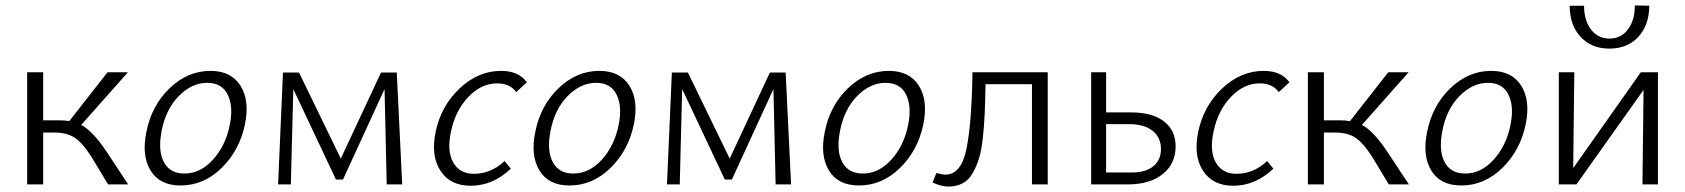

<svg xmlns="http://www.w3.org/2000/svg" viewBox="-20 -679 6205 707"><path d="M370 -124 452 0H378L317 -101Q284 -153 255 -172Q226 -191 180 -191H139V0H80V-413H139V-236H198Q218 -236 235 -233L376 -413H451L279 -219Q320 -198 370 -124Z M645 4Q568 4 534.5 -51Q501 -106 519 -193Q538 -290 604.5 -354Q671 -418 755 -418Q831 -418 865.5 -363.5Q900 -309 882 -221Q862 -125 796 -60.5Q730 4 645 4ZM659 -40Q718 -40 764.5 -91.5Q811 -143 826 -219Q840 -287 818.5 -330.5Q797 -374 743 -374Q686 -374 638 -325Q590 -276 575 -196Q561 -124 583.5 -82Q606 -40 659 -40Z M1461 0H1404L1396 -351L1243 -18H1217L1060 -351L1051 0H1004L1022 -412H1081L1235 -95L1383 -412H1441Z M1881 -340Q1857 -372 1811 -372Q1752 -372 1704.5 -322Q1657 -272 1641 -196Q1625 -124 1648.5 -81.5Q1672 -39 1725 -39Q1788 -39 1838 -86L1861 -58Q1795 5 1713 5Q1638 5 1602 -50Q1566 -105 1584 -193Q1604 -289 1672.5 -353.5Q1741 -418 1825 -418Q1890 -418 1920 -376Z M2077 4Q2000 4 1966.5 -51Q1933 -106 1951 -193Q1970 -290 2036.5 -354Q2103 -418 2187 -418Q2263 -418 2297.5 -363.5Q2332 -309 2314 -221Q2294 -125 2228 -60.5Q2162 4 2077 4ZM2091 -40Q2150 -40 2196.5 -91.5Q2243 -143 2258 -219Q2272 -287 2250.5 -330.5Q2229 -374 2175 -374Q2118 -374 2070 -325Q2022 -276 2007 -196Q1993 -124 2015.5 -82Q2038 -40 2091 -40Z M2893 0H2836L2828 -351L2675 -18H2649L2492 -351L2483 0H2436L2454 -412H2513L2667 -95L2815 -412H2873Z M3143 4Q3066 4 3032.5 -51Q2999 -106 3017 -193Q3036 -290 3102.5 -354Q3169 -418 3253 -418Q3329 -418 3363.5 -363.5Q3398 -309 3380 -221Q3360 -125 3294 -60.5Q3228 4 3143 4ZM3157 -40Q3216 -40 3262.5 -91.5Q3309 -143 3324 -219Q3338 -287 3316.5 -330.5Q3295 -374 3241 -374Q3184 -374 3136 -325Q3088 -276 3073 -196Q3059 -124 3081.5 -82Q3104 -40 3157 -40Z M3838 -413V0H3780V-369H3609Q3608 -305 3606 -261Q3604 -217 3599 -170.5Q3594 -124 3584.5 -94Q3575 -64 3560.5 -39.5Q3546 -15 3523.5 -3.5Q3501 8 3472 8Q3446 8 3414 -7L3428 -42Q3451 -36 3461 -36Q3519 -36 3538.5 -129.5Q3558 -223 3561 -413Z M4146 -265Q4223 -265 4266 -232Q4309 -199 4309 -140Q4309 -76 4261.5 -38Q4214 0 4134 0H3998V-413H4053V-265ZM4150 -44Q4199 -44 4227 -67Q4255 -90 4255 -130Q4255 -173 4224 -197.5Q4193 -222 4137 -222H4053V-44Z M4689 -340Q4665 -372 4619 -372Q4560 -372 4512.5 -322Q4465 -272 4449 -196Q4433 -124 4456.5 -81.5Q4480 -39 4533 -39Q4596 -39 4646 -86L4669 -58Q4603 5 4521 5Q4446 5 4410 -50Q4374 -105 4392 -193Q4412 -289 4480.5 -353.5Q4549 -418 4633 -418Q4698 -418 4728 -376Z M5086 -124 5168 0H5094L5033 -101Q5000 -153 4971 -172Q4942 -191 4896 -191H4855V0H4796V-413H4855V-236H4914Q4934 -236 4951 -233L5092 -413H5167L4995 -219Q5036 -198 5086 -124Z M5361 4Q5284 4 5250.5 -51Q5217 -106 5235 -193Q5254 -290 5320.5 -354Q5387 -418 5471 -418Q5547 -418 5581.5 -363.5Q5616 -309 5598 -221Q5578 -125 5512 -60.5Q5446 4 5361 4ZM5375 -40Q5434 -40 5480.5 -91.5Q5527 -143 5542 -219Q5556 -287 5534.5 -330.5Q5513 -374 5459 -374Q5402 -374 5354 -325Q5306 -276 5291 -196Q5277 -124 5299.5 -82Q5322 -40 5375 -40Z M5906 -500Q5840 -500 5800 -543.5Q5760 -587 5760 -658H5813Q5813 -604 5838.5 -570.5Q5864 -537 5906 -537Q5949 -537 5974.5 -570.5Q6000 -604 6000 -659L6053 -658Q6053 -587 6013 -543.5Q5973 -500 5906 -500ZM6085 -413V0H6028L6032 -348L5785 0H5720V-413H5777L5773 -60L6022 -413Z"/></svg>

Font: EauTestText Semilight
Style: Italic
Weight: 300
Italic angle: -12°
Designer: Christian Thalmann (Catharsis Fonts)
Version: Version 0.001;PS 000.001;hotconv 1.0.88;makeotf.lib2.5.64775